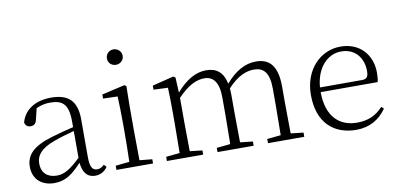

<svg xmlns="http://www.w3.org/2000/svg" viewBox="-72 -977 2512 1214"><g transform="rotate(-10 1184.0 -370.0)"><path d="M453 13C485 13 513 -1 533 -30L518 -46C502 -31 490 -25 473 -25C443 -25 427 -44 427 -113V-354C427 -473 372 -522 263 -522C161 -522 90 -476 68 -397C72 -377 85 -366 105 -366C126 -366 139 -375 145 -402L162 -472C192 -486 221 -492 250 -492C330 -492 368 -463 368 -350V-314C322 -303 272 -290 225 -276C101 -239 55 -188 55 -114C55 -31 114 14 191 14C262 14 307 -19 369 -85C375 -23 402 13 453 13ZM368 -117C299 -51 260 -30 215 -30C156 -30 117 -62 117 -125C117 -175 148 -217 237 -249C277 -264 323 -277 368 -289Z M704 -655C731 -655 755 -675 755 -704C755 -733 731 -754 704 -754C676 -754 654 -733 654 -704C654 -675 676 -655 704 -655ZM679 0H826V-27L745 -35L743 -226V-377L745 -511L733 -519L586 -485V-459L679 -456C681 -405 683 -349 683 -281V-226C683 -172 682 -91 680 -36L591 -27V0Z M1650 0H1797V-27L1716 -36L1714 -226V-338C1714 -471 1664 -522 1578 -522C1510 -522 1445 -488 1382 -414C1366 -491 1323 -522 1258 -522C1192 -522 1128 -486 1065 -413L1060 -511L1047 -519L910 -485V-459L1002 -455C1004 -405 1005 -350 1005 -282V-226L1003 -36L915 -27V0H1148V-27L1068 -36L1066 -226V-379C1136 -452 1190 -474 1238 -474C1293 -474 1330 -436 1330 -334V-226L1328 -36L1240 -27V0H1472V-27L1391 -36L1389 -226V-335C1389 -353 1388 -369 1387 -383C1453 -455 1510 -474 1557 -474C1617 -474 1654 -439 1654 -334V-226C1654 -171 1653 -90 1652 -36L1564 -27V0Z M2130 14C2216 14 2280 -25 2324 -88L2309 -102C2266 -54 2213 -30 2143 -30C2030 -30 1949 -101 1948 -260H2314C2318 -275 2320 -296 2320 -320C2320 -435 2244 -522 2121 -522C1992 -522 1884 -416 1884 -252C1884 -73 1987 14 2130 14ZM1949 -290C1958 -413 2030 -491 2120 -491C2209 -491 2260 -425 2260 -341C2260 -306 2251 -290 2219 -290Z"/></g></svg>

Font: Noto Serif CJK SC ExtraLight
Style: Regular
Weight: 200
Designer: Ryoko NISHIZUKA 西塚涼子 (kana & ideographs); Frank Grießhammer (Latin, Greek & Cyrillic); Wenlong ZHANG 张文龙 (bopomofo); San
Foundry: Adobe
Version: Version 2.001;hotconv 1.1.0;makeotfexe 2.6.0